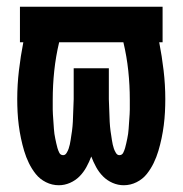

<svg xmlns="http://www.w3.org/2000/svg" viewBox="-20 -540 540 568"><path d="M154 8Q134 8 116 -1Q98 -10 86 -25Q74 -40 65.5 -57.5Q57 -75 51.5 -93.5Q46 -112 42 -131Q38 -150 35.5 -169.5Q33 -189 32 -208.5Q31 -228 31 -247Q31 -289 36 -331.5Q41 -374 49 -415H39V-520H461V-415H451Q459 -374 464 -331.5Q469 -289 469 -247Q469 -228 468 -208.5Q467 -189 464.5 -169.5Q462 -150 458 -131Q454 -112 448.5 -93.5Q443 -75 434.5 -57.5Q426 -40 414 -25Q402 -10 384 -1Q366 8 346 8Q329 8 313 1Q297 -6 285 -18Q273 -30 264.5 -45.5Q256 -61 250 -77Q244 -61 235.5 -45.5Q227 -30 215 -18Q203 -6 187 1Q171 8 154 8ZM167 -81Q173 -81 177 -87.5Q181 -94 183 -100Q185 -106 186.5 -112.5Q188 -119 189 -126Q190 -133 191 -139.5Q192 -146 193 -152.5Q194 -159 194.5 -166Q195 -173 195.5 -179.5Q196 -186 196 -193Q196 -200 196.5 -206.5Q197 -213 197 -219.5Q197 -226 197.5 -233Q198 -240 198 -246.5Q198 -253 198 -260V-338H302V-260Q302 -253 302 -246.5Q302 -240 302.5 -233Q303 -226 303 -219.5Q303 -213 303.5 -206.5Q304 -200 304 -193Q304 -186 304.5 -179.5Q305 -173 305.5 -166Q306 -159 307 -152.5Q308 -146 309 -139.5Q310 -133 311 -126Q312 -119 313.5 -112.5Q315 -106 317 -100Q319 -94 323 -87.5Q327 -81 333 -81Q341 -81 344.5 -88Q348 -95 350 -102Q352 -109 353.5 -116Q355 -123 356.5 -130Q358 -137 359 -144Q360 -151 360.5 -158.5Q361 -166 361.5 -173Q362 -180 362.5 -187.5Q363 -195 363.5 -202Q364 -209 364 -216Q364 -223 364 -230.5Q364 -238 364 -245Q364 -288 359.5 -330.5Q355 -373 345 -415H155Q145 -373 140.5 -330.5Q136 -288 136 -245Q136 -238 136 -230.5Q136 -223 136 -216Q136 -209 136.5 -202Q137 -195 137.5 -187.5Q138 -180 138.5 -173Q139 -166 139.5 -158.5Q140 -151 141 -144Q142 -137 143.5 -130Q145 -123 146.5 -116Q148 -109 150 -102Q152 -95 155.5 -88Q159 -81 167 -81Z"/></svg>

Font: Iosevka Term Curly Extrabold
Style: Regular
Weight: 800
Designer: Belleve Invis
Foundry: Belleve Invis
Version: Version 32.3.0